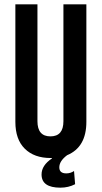

<svg xmlns="http://www.w3.org/2000/svg" viewBox="-20 -720 470 887"><path d="M379 -700V-157Q379 -40 290 -3Q254 24 254 53Q254 81 286 81Q306 81 322 70L327 131Q296 147 259 147Q172 147 172 86Q172 44 220 12V10H214Q138 10 94.5 -33Q51 -76 51 -157V-700H153V-160Q153 -90 213 -90Q273 -90 273 -160V-700Z"/></svg>

Font: Bebas Kai
Style: Regular
Weight: 400
Designer: Ryoichi Tsunekawa
Foundry: Dharma Type
Version: Version 1.001;PS 001.001;hotconv 1.0.70;makeotf.lib2.5.58329